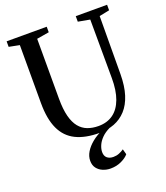

<svg xmlns="http://www.w3.org/2000/svg" viewBox="-173 -861 1059 1224"><g transform="rotate(-20 356.0 -248.5)"><path d="M376 8.5Q279.5 8.5 215.8 -23Q152 -54.5 120.5 -122.2Q89 -190 89 -298V-691.5L18 -705.5V-743H290V-705.5L206.5 -691.5V-284.5Q206.5 -213.5 219 -165.2Q231.5 -117 254.8 -88.5Q278 -60 311 -47.5Q344 -35 385 -35Q443.5 -35 484.5 -64.5Q525.5 -94 547 -152Q568.5 -210 568 -294.5L566.5 -691L487 -705.5V-743H699.5V-705.5L630.5 -691.5L628.5 -299Q628 -217.5 609.5 -159.2Q591 -101 557 -64Q523 -27 477 -9.2Q431 8.5 376 8.5ZM364.5 246Q338 246 313.5 236Q289 226 273.5 206Q258 186 258 155.5Q258 124.5 275.8 95.5Q293.5 66.5 324.2 41.5Q355 16.5 394 -1L416.5 -5L448.5 -1Q412.5 16 390.5 38.5Q368.5 61 358.5 84.8Q348.5 108.5 348.5 129.5Q348.5 155.5 364.2 169Q380 182.5 406.5 182.5Q427.5 182.5 445.5 175.2Q463.5 168 478.5 157.5L488.5 194Q472.5 214 439 230Q405.5 246 364.5 246Z"/></g></svg>

Font: Merriweather 72pt Medium
Style: Regular
Weight: 500
Version: Version 2.100